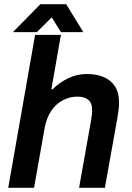

<svg xmlns="http://www.w3.org/2000/svg" viewBox="-20 -888 624 908"><path d="M19 0 146 -723H268L223 -466H229Q258 -496 300.5 -517Q343 -538 391 -538Q434 -538 468 -524.5Q502 -511 522.5 -481.5Q543 -452 543 -403Q543 -385 540.5 -365.5Q538 -346 534 -324L476 0H354L410 -315Q412 -329 414 -341.5Q416 -354 416 -365Q416 -402 397 -416.5Q378 -431 346 -431Q310 -431 277.5 -414Q245 -397 222.5 -364Q200 -331 191 -282L141 0ZM41 -736 171 -868H293L374 -736H268L203 -841L259 -840L154 -736Z"/></svg>

Font: Archivo Variable SemiBold
Style: Italic
Weight: 600
Italic angle: -10°
Designer: Hector Gatti
Foundry: Omnibus-Type
Version: Version 2.001